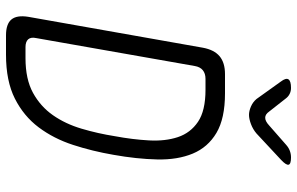

<svg xmlns="http://www.w3.org/2000/svg" viewBox="-195 -795 990 640"><g transform="rotate(90 300.0 -475.0)"><path d="M98 0Q60 0 45 -18Q30 -36 36 -74L139 -656Q146 -694 167.5 -712Q189 -730 227 -730H291Q375 -730 423 -701.5Q471 -673 492 -622.5Q513 -572 511.5 -504Q510 -436 496 -358Q484 -288 463 -223.5Q442 -159 404.5 -109Q367 -59 308.5 -29.5Q250 0 162 0ZM107 -101Q103 -83 111 -74Q119 -65 137 -65H174Q244 -65 289.5 -90Q335 -115 364 -156.5Q393 -198 409 -252Q425 -306 434 -363Q445 -422 448 -476.5Q451 -531 437 -573Q423 -615 386 -640Q349 -665 279 -665H243Q225 -665 214 -656Q203 -647 200 -629ZM273 -950Q284 -950 293 -945.5Q302 -941 308 -933L352 -877Q361 -864 372.5 -864Q384 -864 398 -877L463 -934Q472 -942 482.5 -946Q493 -950 505 -950Q527 -950 529 -942Q531 -934 513 -917L425 -835Q411 -823 393.5 -816.5Q376 -810 363 -810Q350 -810 335 -816.5Q320 -823 310 -835L252 -916Q239 -933 244.5 -941.5Q250 -950 273 -950Z"/></g></svg>

Font: Maple Mono NL ExtraLight
Style: Italic
Weight: 275
Italic angle: -10°
Monospace: yes
Designer: subframe7536
Version: Version 7.000